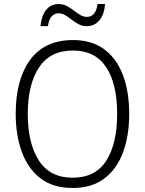

<svg xmlns="http://www.w3.org/2000/svg" viewBox="-20 -924 721 954"><path d="M622 -358Q622 -252 592 -169Q562 -86 499.5 -38Q437 10 341 10Q243 10 180.5 -38.5Q118 -87 88 -170.5Q58 -254 58 -359Q58 -529 130 -627Q202 -725 343 -725Q436 -725 498 -679Q560 -633 591 -550.5Q622 -468 622 -358ZM118 -358Q118 -212 173 -126.5Q228 -41 341 -41Q454 -41 508 -125.5Q562 -210 562 -358Q562 -509 507 -591Q452 -673 343 -673Q229 -673 173.5 -588.5Q118 -504 118 -358ZM181 -794Q186 -845 209 -874.5Q232 -904 272 -904Q294 -904 312.5 -894Q331 -884 347 -871.5Q363 -859 379 -849.5Q395 -840 412 -840Q432 -840 446 -855Q460 -870 465 -904H502Q498 -851 473.5 -822.5Q449 -794 411 -794Q389 -794 371 -803.5Q353 -813 336.5 -826Q320 -839 304 -848.5Q288 -858 271 -858Q251 -858 237 -843Q223 -828 218 -794Z"/></svg>

Font: Noto Sans Lao Looped SemiCondensed Light
Style: Regular
Weight: 300
Width: 4
Designer: Mark Frömberg, Ben Mitchell
Foundry: The Fontpad Ltd
Version: Version 1.002; ttfautohint (v1.8.4.7-5d5b)